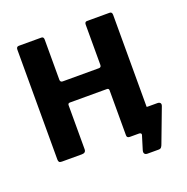

<svg xmlns="http://www.w3.org/2000/svg" viewBox="-150 -882 1122 1153"><g transform="rotate(-20 411.0 -305.5)"><path d="M598 131Q585 131 579.5 123.5Q574 116 578 102L605 14Q607 8 603 4Q599 0 592 0H551L682 -147Q682 -134 695 -134H757Q770 -134 775.5 -127Q781 -120 776 -107L696 105Q692 117 686.5 124Q681 131 669 131ZM501 -317H265Q252 -317 252 -304V-23Q252 0 226 0H99Q86 0 81.5 -5Q77 -10 77 -21V-723Q77 -742 93 -742H237Q252 -742 252 -724V-468Q252 -451 268 -451H499Q514 -451 514 -467V-724Q514 -742 529 -742H673Q689 -742 689 -723V-19Q689 0 673 0H533Q514 0 514 -16V-304Q514 -317 501 -317Z"/></g></svg>

Font: Libre Franklin
Style: Bold
Weight: 700
Designer: Pablo Impallari, Rodrigo Fuenzalida, Nhung Nguyen
Foundry: Impallari Type
Version: Version 3.000